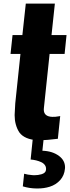

<svg xmlns="http://www.w3.org/2000/svg" viewBox="-20 -773 392 1068"><path d="M106.9 263.7 114.3 193.4Q133.8 199.2 160.2 201.2Q165.5 201.7 170.9 201.7Q191.9 201.7 210.4 196.3Q233.9 189.5 235.8 172.4Q237.8 157.7 230.5 146.5Q223.1 135.3 209.2 128.9Q195.3 122.6 180.9 119.1Q166.5 115.7 150.4 114.3L162.1 0H222.7L215.8 65.4Q272.5 67.4 308.6 94.7Q341.3 119.1 341.8 157.2Q341.8 161.1 341.3 165.5Q337.9 203.1 314.5 229Q291 254.9 256.8 265.6Q224.1 275.9 186.5 275.4Q184.6 275.4 182.6 275.4Q143.6 274.9 106.9 263.7ZM189.9 6.8Q153.3 5.4 127.4 -5.9Q101.6 -17.1 87.9 -36.1Q74.7 -55.7 67.9 -81.1Q61.5 -104 61.5 -130.4Q61.5 -132.8 61.5 -135.7Q62.5 -165 64.9 -198.2L93.8 -473.1H38.6L49.8 -578.1H104.5L123.5 -752.9H285.2L266.6 -578.1H350.1L339.4 -473.1H255.9L224.1 -171.4Q223.6 -167.5 223.6 -163.6Q223.6 -124.5 271 -123Q279.3 -122.6 288.8 -123.5Q298.3 -124.5 306.6 -126L314.9 -127.4L301.8 -1Q241.2 6.8 201.7 6.8Q195.8 6.8 189.9 6.8Z"/></svg>

Font: Oswald
Style: Bold
Weight: 700
Designer: Vernon Adams
Foundry: Vernon Adams
Version: 3.0; ttfautohint (v0.94.23-7a4d-dirty) -l 8 -r 50 -G 200 -x 